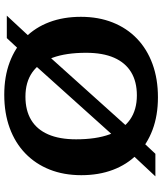

<svg xmlns="http://www.w3.org/2000/svg" viewBox="50 -800 762 902"><g transform="rotate(-90 431.0 -349.0)"><path d="M218.5 -168.5 591 -583 628.5 -618 703 -698H808.5L685.5 -565.5L643.5 -529L271 -114.5L234 -79.5L159.5 0H53.5L177 -132ZM437 -710Q522 -710 589.8 -684.5Q657.5 -659 705.2 -611.8Q753 -564.5 778 -498.2Q803 -432 803 -350Q803 -267.5 776.5 -200.8Q750 -134 700.5 -86.5Q651 -39 581.2 -13.5Q511.5 12 425 12Q339.5 12 271.8 -13.5Q204 -39 156.5 -86.2Q109 -133.5 84 -199.8Q59 -266 59 -348Q59 -430.5 85.5 -497Q112 -563.5 161.5 -611.2Q211 -659 280.8 -684.5Q350.5 -710 437 -710ZM434 -87Q498.5 -87 543 -114Q587.5 -141 610.8 -194Q634 -247 634 -325.5Q634 -419.5 610.8 -483Q587.5 -546.5 541.8 -578.5Q496 -610.5 428 -610.5Q363.5 -610.5 318.8 -583.8Q274 -557 250.8 -504Q227.5 -451 227.5 -372.5Q227.5 -278.5 250.8 -215Q274 -151.5 320 -119.2Q366 -87 434 -87Z"/></g></svg>

Font: Newsreader 9pt SemiBold
Style: Regular
Weight: 600
Designer: Hugues Gentile
Foundry: Production Type
Version: Version 1.003